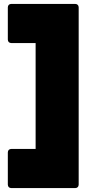

<svg xmlns="http://www.w3.org/2000/svg" viewBox="-20 -811 472 981"><path d="M364 150C375 150 382 143 382 132V-773C382 -784 375 -791 364 -791H38C27 -791 20 -784 20 -773V-609C20 -598 27 -591 38 -591H162V-50H38C27 -50 20 -43 20 -32V132C20 143 27 150 38 150Z"/></svg>

Font: LINE Seed Sans TH Heavy
Style: Regular
Weight: 900
Designer: Dalton Maag Ltd | Thai characters by Cadson Demak Co.,Ltd.
Foundry: Dalton Maag Ltd
Version: Version 1.003